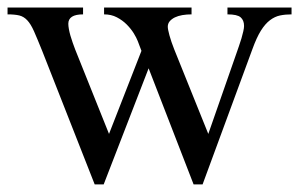

<svg xmlns="http://www.w3.org/2000/svg" viewBox="-20 -479 793 509"><path d="M200.2 -459V-440.9Q161.1 -440.9 161.1 -416Q161.1 -410.2 162.6 -401.9Q164.1 -393.6 166.7 -384.5Q169.4 -375.5 172.6 -366.2Q175.8 -356.9 179.2 -348.1L269 -124L355 -344.2L345.2 -370.1Q341.8 -378.9 334.5 -390.9Q327.1 -402.8 315.9 -414.1Q304.7 -425.3 289.8 -433.1Q274.9 -440.9 255.9 -440.9V-459H487.8V-440.9Q475.1 -440.9 463.6 -439Q452.1 -437 443.6 -432.9Q435.1 -428.7 429.9 -422.6Q424.8 -416.5 424.8 -408.2Q424.8 -401.4 429.2 -385.3Q433.6 -369.1 441.9 -348.1L532.2 -124L606.9 -337.9Q609.9 -346.7 613.5 -356.9Q617.2 -367.2 620.1 -377.2Q623 -387.2 625 -396Q627 -404.8 627 -410.2Q627 -425.3 617.9 -433.1Q608.9 -440.9 583 -440.9V-459H752.9V-440.9Q736.3 -440.9 722.4 -438Q708.5 -435.1 695.8 -425.5Q683.1 -416 671.6 -397.7Q660.2 -379.4 648.9 -348.1L517.1 9.8H493.2L374 -297.9L254.9 9.8H231L91.8 -344.2Q78.6 -377 70.1 -396.2Q61.5 -415.5 52.2 -425.3Q43 -435.1 31.2 -438Q19.5 -440.9 0 -440.9V-459Z"/></svg>

Font: Chandrasa
Style: Regular
Weight: 400
Designer: R.S. Wihananto
Foundry: R.S. Wihananto
Version: Version 2.0.1